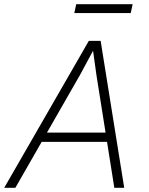

<svg xmlns="http://www.w3.org/2000/svg" viewBox="-38 -892 708 912"><path d="M125 -218 134 -262H504L495 -218ZM384 -698H440L552 0H505L420 -536L404 -651L342 -536L35 0H-18ZM315 -830 324 -872H592L583 -830Z"/></svg>

Font: Azeret Mono Thin Thin
Style: Italic
Weight: 250
Italic angle: -12°
Version: Version 1.002